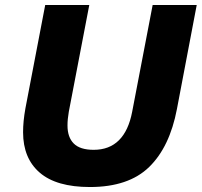

<svg xmlns="http://www.w3.org/2000/svg" viewBox="-20 -740 811 772"><path d="M72.8 -208.3Q72.8 -230.2 75.1 -254.3Q77.5 -278.3 82.2 -304.4L161.8 -720H339L256.6 -290.4Q254 -275.3 252.7 -261.9Q251.4 -248.4 251.4 -235.2Q251.4 -188.1 276.6 -162.9Q301.8 -137.6 356.6 -137.6Q419.6 -137.6 458.3 -176.2Q497 -214.8 511.4 -290.4L593.8 -720H771L691.4 -301.6Q662.3 -148.9 579.7 -68.5Q497 12 341.4 12Q206.9 12 139.9 -45.7Q72.8 -103.3 72.8 -208.3Z"/></svg>

Font: Kufam
Style: Italic
Weight: 400
Italic angle: -11°
Designer: Artur Schmal
Foundry: Original Type
Version: Version 1.301; ttfautohint (v1.8.3)